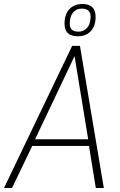

<svg xmlns="http://www.w3.org/2000/svg" viewBox="-47 -938 598 958"><path d="M-27 0 313 -709H352L471 0H431L397 -210H114L13 0ZM128 -243H393L325 -658ZM341 -757Q275 -757 275 -820Q275 -866 299 -892Q323 -918 364 -918Q430 -918 430 -854Q430 -808 406 -782.5Q382 -757 341 -757ZM344 -780Q372 -780 388.5 -800Q405 -820 405 -855Q405 -895 361 -895Q333 -895 317 -875Q301 -855 301 -820Q301 -780 344 -780Z"/></svg>

Font: Georama ExtraLight
Style: Italic
Weight: 200
Italic angle: -9°
Designer: Jean-Baptiste Levee
Foundry: Production Type
Version: Version 1.000